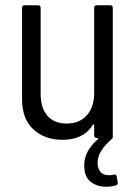

<svg xmlns="http://www.w3.org/2000/svg" viewBox="-20 -526 521 732"><path d="M417 139Q423 139 425 147L429 170V172Q429 179 421 181Q403 186 385 186Q350 186 325.5 167Q301 148 301 104Q301 50 353 5Q355 3 354 1.5Q353 0 351 0H349Q339 0 339 -10V-49Q339 -52 337.5 -52Q336 -52 334 -50Q299 7 218 7Q150 7 107 -33Q64 -73 64 -149V-496Q64 -506 74 -506H125Q135 -506 135 -496V-167Q135 -114 161 -84.5Q187 -55 234 -55Q283 -55 311 -86.5Q339 -118 339 -171V-496Q339 -506 349 -506H400Q410 -506 410 -496V0L405 5Q352 51 352 94Q352 102 353 106Q359 142 395 142Q407 142 413 140Z"/></svg>

Font: Barlow Semi Condensed
Style: Regular
Weight: 400
Width: 4
Designer: Jeremy Tribby
Foundry: Tribby Type
Version: Version 1.408;December 10, 2018;FontCreator 11.5.0.2430 64-b